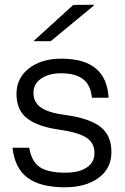

<svg xmlns="http://www.w3.org/2000/svg" viewBox="-20 -781 529 815"><path d="M241 -532Q432 -532 441 -366H370Q365 -421 332 -445.5Q299 -470 239 -470Q189 -470 155.5 -448Q122 -426 122 -387Q122 -346 154.5 -324Q187 -302 257 -293Q360 -279 406.5 -242.5Q453 -206 453 -136Q453 -66 398.5 -26Q344 14 255 14Q152 14 97.5 -26Q43 -66 33 -154H104Q114 -95 149 -71.5Q184 -48 258 -48Q314 -48 347.5 -69.5Q381 -91 381 -131Q381 -174 347 -196.5Q313 -219 229 -231Q139 -244 94.5 -279Q50 -314 50 -383Q50 -449 102.5 -490.5Q155 -532 241 -532ZM125 -606V-609L291 -760L378 -761V-757L195 -606Z"/></svg>

Font: Nacelle Light
Style: Regular
Weight: 300
Designer: Sora Sagano
Foundry: Sora Sagano
Version: Version 1.000;FEAKit 1.0